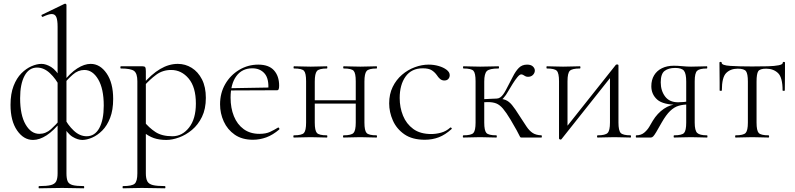

<svg xmlns="http://www.w3.org/2000/svg" viewBox="-20 -745 4307 1040"><path d="M192 275Q189 275 189 269Q189 263 192 263Q234 263 255.5 257.5Q277 252 284.5 237Q292 222 292 194V-600Q292 -636 285 -652.5Q278 -669 260 -669Q244 -669 212 -654Q208 -652 205.5 -658Q203 -664 207 -665L329 -724Q331 -725 333 -725Q335 -725 337.5 -723Q340 -721 340 -718V194Q340 222 346.5 237Q353 252 373.5 257.5Q394 263 434 263Q436 263 436 269Q436 275 434 275Q409 275 379 274Q349 273 317 273Q282 273 249.5 274Q217 275 192 275ZM159 13Q108 13 72.5 -38.5Q37 -90 37 -177Q37 -237 53.5 -279.5Q70 -322 96 -348Q122 -374 151 -386.5Q180 -399 205 -399Q229 -399 257 -382Q285 -365 313 -316L304 -275Q283 -318 250.5 -348.5Q218 -379 181 -379Q137 -379 113 -334.5Q89 -290 89 -213Q89 -122 118.5 -71Q148 -20 193 -20Q228 -20 256 -45Q284 -70 304 -96L312 -89Q271 -37 232.5 -12Q194 13 159 13ZM426 13Q401 13 373 -4Q345 -21 318 -70L326 -111Q347 -68 379.5 -37.5Q412 -7 449 -7Q494 -7 518 -51.5Q542 -96 542 -173Q542 -264 512 -315Q482 -366 437 -366Q403 -366 374.5 -341Q346 -316 326 -290L319 -297Q360 -350 398.5 -374.5Q437 -399 471 -399Q522 -399 557.5 -347.5Q593 -296 593 -209Q593 -149 576.5 -106.5Q560 -64 534 -38Q508 -12 479 0.5Q450 13 426 13Z M646 275Q644 275 644 269Q644 263 646 263Q695 263 709.5 250Q724 237 724 194V-305Q724 -347 706.5 -360.5Q689 -374 635 -374Q632 -374 632 -380Q632 -386 635 -386Q663 -386 685 -386Q707 -386 723.5 -386Q740 -386 752 -386Q763 -386 766.5 -381Q770 -376 770 -359V194Q770 222 778 237Q786 252 808 257.5Q830 263 873 263Q876 263 876 269Q876 275 873 275Q847 275 815 274Q783 273 748 273Q720 273 693 274Q666 275 646 275ZM881 13Q843 13 813.5 3Q784 -7 749 -35L759 -88Q787 -53 822 -30Q857 -7 914 -7Q967 -7 1004 -54Q1041 -101 1041 -184Q1041 -273 1002 -319.5Q963 -366 907 -366Q861 -366 826 -340Q791 -314 759 -278L750 -285Q801 -344 848 -371.5Q895 -399 943 -399Q984 -399 1018.5 -377.5Q1053 -356 1074 -315Q1095 -274 1095 -215Q1095 -155 1074 -112Q1053 -69 1020 -41.5Q987 -14 950 -0.5Q913 13 881 13Z M1350 12Q1291 12 1251.5 -15.5Q1212 -43 1192 -87Q1172 -131 1172 -180Q1172 -241 1200 -289.5Q1228 -338 1275.5 -366.5Q1323 -395 1379 -395Q1436 -395 1464 -364Q1492 -333 1492 -281Q1492 -268 1489.5 -262Q1487 -256 1480 -256H1433Q1438 -318 1413.5 -346.5Q1389 -375 1347 -375Q1291 -375 1260 -332.5Q1229 -290 1229 -216Q1229 -160 1247 -115.5Q1265 -71 1300 -45.5Q1335 -20 1385 -20Q1420 -20 1442.5 -30.5Q1465 -41 1486 -54Q1488 -56 1491.5 -51.5Q1495 -47 1493 -44Q1458 -14 1422.5 -1Q1387 12 1350 12ZM1216 -255 1215 -267 1443 -271V-256Z M1660 -184V-202H1929V-184ZM1638 -81V-305Q1638 -349 1626.5 -361.5Q1615 -374 1573 -374Q1570 -374 1570 -380Q1570 -386 1573 -386Q1591 -386 1614.5 -385Q1638 -384 1663 -384Q1686 -384 1709.5 -385Q1733 -386 1751 -386Q1753 -386 1753 -380Q1753 -374 1751 -374Q1708 -374 1696.5 -360Q1685 -346 1685 -303V-81Q1685 -38 1696.5 -25Q1708 -12 1751 -12Q1753 -12 1753 -6Q1753 0 1751 0Q1732 0 1709 -1Q1686 -2 1663 -2Q1638 -2 1614.5 -1Q1591 0 1572 0Q1569 0 1569 -6Q1569 -12 1572 -12Q1615 -12 1626.5 -25Q1638 -38 1638 -81ZM1907 -81V-305Q1907 -349 1895.5 -361.5Q1884 -374 1842 -374Q1839 -374 1839 -380Q1839 -386 1842 -386Q1860 -386 1883.5 -385Q1907 -384 1932 -384Q1955 -384 1978.5 -385Q2002 -386 2020 -386Q2022 -386 2022 -380Q2022 -374 2020 -374Q1977 -374 1965.5 -360Q1954 -346 1954 -303V-81Q1954 -38 1965.5 -25Q1977 -12 2020 -12Q2022 -12 2022 -6Q2022 0 2020 0Q2001 0 1978 -1Q1955 -2 1932 -2Q1907 -2 1883 -1Q1859 0 1841 0Q1838 0 1838 -6Q1838 -12 1841 -12Q1883 -12 1895 -25Q1907 -38 1907 -81Z M2281 12Q2213 12 2170.5 -17.5Q2128 -47 2108 -92.5Q2088 -138 2088 -185Q2088 -235 2107 -274Q2126 -313 2157.5 -340Q2189 -367 2227 -381Q2265 -395 2302 -395Q2330 -395 2356 -387.5Q2382 -380 2399 -367Q2416 -354 2416 -338Q2416 -326 2408.5 -317.5Q2401 -309 2387 -309Q2373 -309 2363 -318Q2353 -327 2347 -337Q2335 -354 2318.5 -364.5Q2302 -375 2270 -375Q2209 -375 2177 -330.5Q2145 -286 2145 -214Q2145 -163 2163 -118.5Q2181 -74 2218.5 -46.5Q2256 -19 2316 -19Q2342 -19 2369.5 -26.5Q2397 -34 2419 -54Q2422 -56 2425.5 -52Q2429 -48 2426 -46Q2392 -15 2357 -1.5Q2322 12 2281 12Z M2490 0Q2487 0 2487 -6Q2487 -12 2490 -12Q2533 -12 2544.5 -25Q2556 -38 2556 -81V-305Q2556 -349 2544.5 -361.5Q2533 -374 2491 -374Q2488 -374 2488 -380Q2488 -386 2491 -386Q2509 -386 2532.5 -385Q2556 -384 2581 -384Q2608 -384 2634 -385Q2660 -386 2680 -386Q2683 -386 2683 -380Q2683 -374 2680 -374Q2631 -374 2617 -360Q2603 -346 2603 -303V-81Q2603 -38 2614.5 -25Q2626 -12 2669 -12Q2671 -12 2671 -6Q2671 0 2669 0Q2650 0 2627 -1Q2604 -2 2581 -2Q2556 -2 2532.5 -1Q2509 0 2490 0ZM2805 0Q2801 0 2799 -1.5Q2797 -3 2793 -11.5Q2789 -20 2778.5 -39.5Q2768 -59 2746 -96Q2722 -136 2704.5 -156.5Q2687 -177 2668.5 -184.5Q2650 -192 2623 -192Q2605 -192 2578 -189L2577 -207Q2597 -208 2613.5 -208.5Q2630 -209 2643.5 -210Q2657 -211 2669 -211Q2700 -211 2718.5 -203.5Q2737 -196 2753.5 -176Q2770 -156 2795 -116Q2817 -82 2832 -59.5Q2847 -37 2865 -25Q2883 -13 2913 -12Q2915 -12 2915 -6Q2915 0 2913 0ZM2669 -195V-211Q2680 -211 2689 -217Q2698 -223 2705.5 -233.5Q2713 -244 2720 -257Q2742 -298 2757.5 -329Q2773 -360 2790.5 -377.5Q2808 -395 2835 -395Q2856 -395 2866.5 -385Q2877 -375 2877 -363Q2877 -350 2867 -339.5Q2857 -329 2840 -329Q2831 -329 2825 -332.5Q2819 -336 2814 -339Q2809 -342 2803 -342Q2795 -342 2782.5 -327Q2770 -312 2757 -291Q2744 -270 2734 -253Q2721 -229 2705.5 -212Q2690 -195 2669 -195Z M3017 11Q3013 11 3010.5 9Q3008 7 3008 5V-305Q3008 -349 2996 -361.5Q2984 -374 2942 -374Q2940 -374 2940 -380Q2940 -386 2942 -386Q2961 -386 2983.5 -385Q3006 -384 3030 -384Q3055 -384 3078.5 -385Q3102 -386 3121 -386Q3124 -386 3124 -380Q3124 -374 3121 -374Q3079 -374 3066.5 -361.5Q3054 -349 3054 -305V-46L3038 -44L3316 -394Q3320 -396 3321 -396Q3330 -396 3330 -391V-81Q3330 -38 3342 -25Q3354 -12 3396 -12Q3398 -12 3398 -6Q3398 0 3396 0Q3377 0 3354.5 -1Q3332 -2 3308 -2Q3283 -2 3259 -1Q3235 0 3217 0Q3214 0 3214 -6Q3214 -12 3217 -12Q3259 -12 3271.5 -25Q3284 -38 3284 -81V-340L3300 -342L3022 8Q3021 9 3020 10Q3019 11 3017 11Z M3810 -12Q3812 -12 3812 -6Q3812 0 3810 0Q3793 0 3770.5 -1Q3748 -2 3723 -2Q3696 -2 3673.5 -1Q3651 0 3631 0Q3629 0 3629 -6Q3629 -12 3631 -12Q3674 -12 3685.5 -25Q3697 -38 3697 -81V-181L3708 -179Q3680 -179 3656 -172Q3632 -165 3610 -144Q3588 -123 3564 -81Q3545 -47 3534.5 -29.5Q3524 -12 3518 -6Q3512 0 3505 0H3426Q3424 0 3424 -6Q3424 -12 3426 -12Q3452 -12 3469 -26Q3486 -40 3497 -58.5Q3508 -77 3516 -91Q3541 -132 3576.5 -156Q3612 -180 3649 -180L3656 -177Q3572 -177 3540 -205.5Q3508 -234 3508 -278Q3508 -312 3523 -337Q3538 -362 3565.5 -375.5Q3593 -389 3630 -389Q3650 -389 3676 -386.5Q3702 -384 3723 -384Q3748 -384 3769.5 -385Q3791 -386 3809 -386Q3811 -386 3811 -380Q3811 -374 3809 -374Q3769 -374 3756 -361.5Q3743 -349 3743 -305V-81Q3743 -38 3756.5 -25Q3770 -12 3810 -12ZM3559 -299Q3559 -254 3582.5 -222.5Q3606 -191 3653 -191Q3667 -191 3684 -192.5Q3701 -194 3711 -196L3697 -189V-303Q3697 -346 3685 -361.5Q3673 -377 3637 -377Q3601 -377 3580 -361Q3559 -345 3559 -299Z M3964 0Q3962 0 3962 -6Q3962 -12 3964 -12Q4007 -12 4019 -25Q4031 -38 4031 -81V-303Q4031 -345 4021 -359Q4011 -373 3976 -373Q3937 -373 3913.5 -349.5Q3890 -326 3890 -255Q3890 -253 3884 -253Q3878 -253 3878 -255Q3878 -269 3878 -297.5Q3878 -326 3877.5 -356Q3877 -386 3877 -405Q3877 -410 3883 -410Q3889 -410 3889 -405Q3889 -391 3936.5 -388Q3984 -385 4054 -385Q4101 -385 4138.5 -386Q4176 -387 4198 -391.5Q4220 -396 4220 -405Q4220 -410 4226 -410Q4232 -410 4232 -405Q4232 -386 4232 -356Q4232 -326 4231.5 -297.5Q4231 -269 4231 -255Q4231 -253 4225 -253Q4219 -253 4219 -255Q4219 -326 4194 -349.5Q4169 -373 4130 -373Q4096 -373 4087 -359Q4078 -345 4078 -303V-81Q4078 -38 4089.5 -25Q4101 -12 4143 -12Q4146 -12 4146 -6Q4146 0 4143 0Q4125 0 4102 -1Q4079 -2 4055 -2Q4031 -2 4007.5 -1Q3984 0 3964 0Z"/></svg>

Font: Cormorant Garamond Light
Style: Regular
Weight: 300
Designer: Christian Thalmann (Catharsis Fonts)
Foundry: Catharsis Fonts
Version: Version 4.001